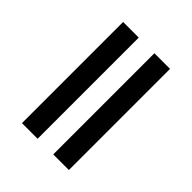

<svg xmlns="http://www.w3.org/2000/svg" viewBox="-18 -578 651 651"><g transform="rotate(-45 307.5 -252.5)"><path d="M65 -290H550V-365H65ZM65 -140H550V-215H65Z"/></g></svg>

Font: Jost-400-Book
Style: Regular
Weight: 400
Version: Version 3.200; ttfautohint (v0.97) -l 8 -r 50 -G 200 -x 14 -